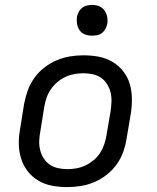

<svg xmlns="http://www.w3.org/2000/svg" viewBox="-20 -753 640 781"><path d="M254 8Q222 8 192 2.5Q162 -3 136.5 -18Q111 -33 93 -56Q75 -79 66 -107.5Q57 -136 56.5 -167Q56 -198 62 -230L78 -330Q83 -357 92.5 -384Q102 -411 119 -435Q136 -459 159.5 -477.5Q183 -496 210 -507.5Q237 -519 264.5 -523.5Q292 -528 319 -528Q351 -528 381 -522.5Q411 -517 436.5 -502Q462 -487 480.5 -464Q499 -441 507.5 -412.5Q516 -384 516.5 -353Q517 -322 512 -290L495 -190Q491 -163 481.5 -136Q472 -109 455 -85Q438 -61 414.5 -42.5Q391 -24 364 -12.5Q337 -1 309 3.5Q281 8 254 8ZM254 -65Q273 -65 292 -68.5Q311 -72 328.5 -80.5Q346 -89 361.5 -102Q377 -115 387.5 -131.5Q398 -148 404 -166Q410 -184 413 -202L430 -302Q433 -322 433.5 -341Q434 -360 429.5 -378Q425 -396 415 -411.5Q405 -427 390.5 -437Q376 -447 357 -451Q338 -455 319 -455Q300 -455 281.5 -451.5Q263 -448 245 -439.5Q227 -431 212 -418Q197 -405 186 -388.5Q175 -372 169 -354Q163 -336 160 -318L144 -218Q140 -198 139.5 -179Q139 -160 143.5 -142Q148 -124 158 -108.5Q168 -93 183 -83Q198 -73 216.5 -69Q235 -65 254 -65ZM354 -608Q339 -608 325.5 -613Q312 -618 304 -629.5Q296 -641 293.5 -655.5Q291 -670 293 -685Q295 -695 300.5 -705Q306 -715 314.5 -721.5Q323 -728 333.5 -730.5Q344 -733 355 -733Q370 -733 383.5 -727.5Q397 -722 405 -710.5Q413 -699 416 -684.5Q419 -670 416 -655Q414 -645 408.5 -635Q403 -625 394.5 -618.5Q386 -612 375.5 -610Q365 -608 354 -608Z"/></svg>

Font: Iosevka Custom Oblique
Style: Regular
Weight: 400
Italic angle: -9°
Designer: Belleve Invis
Foundry: Belleve Invis
Version: Version 27.0.1